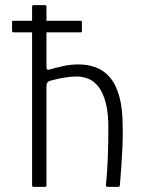

<svg xmlns="http://www.w3.org/2000/svg" viewBox="-20 -728 548 748"><path d="M105 -6Q105 -180 105 -354Q105 -528 105 -702Q105 -708 111 -708Q122 -708 133 -708Q144 -708 155 -708Q161 -708 161 -702Q161 -643 161 -584Q161 -525 161 -466Q161 -460 163.5 -457.5Q166 -455 172 -457Q197 -464 226 -470.5Q255 -477 286 -477Q321 -477 352 -466Q383 -455 407 -428Q431 -401 444.5 -353.5Q458 -306 458 -234Q459 -196 457 -155.5Q455 -115 452.5 -76.5Q450 -38 447 -6Q447 -2 444.5 -1Q442 0 436 0Q427 0 418.5 0Q410 0 402 0Q395 0 393.5 -2Q392 -4 393 -11Q398 -59 400 -114.5Q402 -170 402 -222Q403 -285 392.5 -325.5Q382 -366 364.5 -389Q347 -412 324.5 -421Q302 -430 278 -430Q257 -430 229.5 -425.5Q202 -421 178 -414Q171 -413 166 -408Q161 -403 161 -390V-6Q161 0 155 0H111Q105 0 105 -6ZM33 -602Q29 -602 28 -604Q27 -606 27 -608V-641Q27 -645 28 -646Q29 -647 33 -647H294Q297 -647 298 -646Q299 -645 299 -641V-608Q299 -605 298 -603.5Q297 -602 294 -602Z"/></svg>

Font: Glory Thin Light
Style: Regular
Weight: 300
Version: Version 1.011